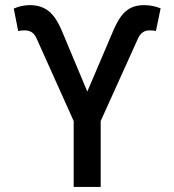

<svg xmlns="http://www.w3.org/2000/svg" viewBox="-20 -737 687 757"><path d="M270.5 -259.8 124 -585.9Q116.7 -602.1 105.5 -609.6Q94.2 -617.2 78.1 -617.2Q70.8 -617.2 62.7 -616.5Q54.7 -615.7 51.8 -614.3L34.2 -703.1Q64.5 -716.8 98.6 -716.8Q140.6 -716.8 170.2 -694.6Q199.7 -672.4 223.6 -616.2L324.2 -376L425.8 -614.3Q440.9 -649.9 457 -672.1Q473.1 -694.3 495.1 -705.6Q517.1 -716.8 548.8 -716.8Q581.1 -716.8 613.3 -704.1L594.7 -614.3Q588.9 -617.2 569.3 -617.2Q538.6 -617.2 524.4 -585.9L377 -259.8V0H270.5Z"/></svg>

Font: Pretendard GOV Medium
Style: Regular
Weight: 500
Designer: Base glyphs from Inter by Rasmus Andersson; Hangeul glyphs from Noto Sans CJK(Source Han Sans) by Jang Soo-young and Kan
Foundry: Kil Hyung-jin
Version: Version 1.309